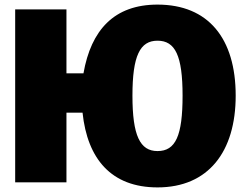

<svg xmlns="http://www.w3.org/2000/svg" viewBox="-20 -793 1067 835"><path d="M665 -773C477 -773 376 -663 343 -474H269V-752H46V0H269V-303H339C360 -102 464 22 665 22C886 22 1005 -133 1005 -377C1005 -626 886 -773 665 -773ZM665 -136C589 -136 556 -203 556 -377C556 -551 589 -616 665 -616C742 -616 774 -551 774 -377C774 -203 744 -136 665 -136Z"/></svg>

Font: Glow Sans SC Normal Heavy
Style: Regular
Weight: 900
Designer: Ryoko NISHIZUKA (kana, bopomofo & ideographs); Paul D. Hunt (Latin, Greek & Cyrillic); Sandoll Communications, Soo-young
Version: Version 0.93